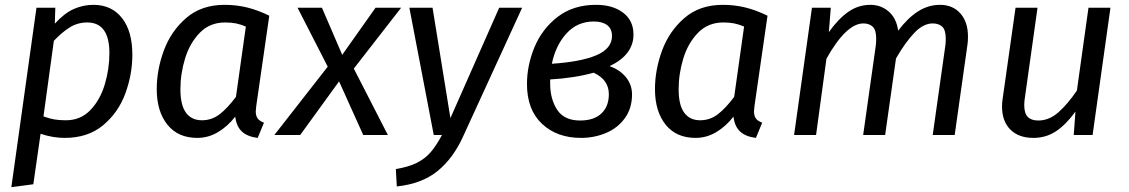

<svg xmlns="http://www.w3.org/2000/svg" viewBox="-20 -559 4675 795"><path d="M131 -527H209L207 -461Q246 -504 285 -521.5Q324 -539 367 -539Q442 -539 485 -484.5Q528 -430 528 -332Q528 -251 499 -172Q470 -93 407 -40.5Q344 12 248 12Q199 12 148 -5L118 204L27 216ZM433 -339Q433 -466 341 -466Q302 -466 269.5 -446Q237 -426 203 -390L160 -77Q185 -68 205 -64.5Q225 -61 253 -61Q314 -61 354.5 -103.5Q395 -146 414 -210Q433 -274 433 -339Z M1095 -494 1041 -120Q1039 -104 1039 -98Q1039 -80 1046.5 -69Q1054 -58 1073 -51L1047 12Q1005 7 982 -14Q959 -35 954 -76Q922 -35 882 -11.5Q842 12 797 12Q717 12 673 -43Q629 -98 629 -190Q629 -270 658.5 -350Q688 -430 751 -484.5Q814 -539 910 -539Q959 -539 1003.5 -528Q1048 -517 1095 -494ZM727 -189Q727 -124 750 -92.5Q773 -61 816 -61Q857 -61 889.5 -86Q922 -111 957 -158L998 -449Q977 -458 957.5 -462Q938 -466 912 -466Q849 -466 807.5 -423.5Q766 -381 746.5 -317.5Q727 -254 727 -189Z M1445 -275 1586 0H1484L1384 -222L1223 0H1116L1337 -283L1212 -527H1313L1397 -332L1535 -527H1641Z M1898 5Q1857 96 1792 149Q1727 202 1623 213L1619 141Q1673 132 1706.5 115Q1740 98 1763 71.5Q1786 45 1810 0H1776L1675 -527H1771L1845 -70L2047 -527H2142Z M2603 -416Q2603 -332 2504 -285Q2547 -270 2572 -239Q2597 -208 2597 -168Q2597 -111 2567.5 -70Q2538 -29 2489.5 -8.5Q2441 12 2386 12Q2286 12 2224 -46.5Q2162 -105 2162 -211Q2162 -289 2193.5 -364.5Q2225 -440 2289.5 -489.5Q2354 -539 2448 -539Q2517 -539 2560 -506.5Q2603 -474 2603 -416ZM2265 -295Q2386 -303 2450 -330.5Q2514 -358 2514 -410Q2514 -440 2494 -455Q2474 -470 2439 -470Q2371 -470 2326 -421Q2281 -372 2265 -295ZM2258 -230V-213Q2258 -149 2287 -104.5Q2316 -60 2382 -60Q2439 -60 2470 -89Q2501 -118 2501 -169Q2501 -229 2438 -258Q2360 -236 2258 -230Z M3158 -494 3104 -120Q3102 -104 3102 -98Q3102 -80 3109.5 -69Q3117 -58 3136 -51L3110 12Q3068 7 3045 -14Q3022 -35 3017 -76Q2985 -35 2945 -11.5Q2905 12 2860 12Q2780 12 2736 -43Q2692 -98 2692 -190Q2692 -270 2721.5 -350Q2751 -430 2814 -484.5Q2877 -539 2973 -539Q3022 -539 3066.5 -528Q3111 -517 3158 -494ZM2790 -189Q2790 -124 2813 -92.5Q2836 -61 2879 -61Q2920 -61 2952.5 -86Q2985 -111 3020 -158L3061 -449Q3040 -458 3020.5 -462Q3001 -466 2975 -466Q2912 -466 2870.5 -423.5Q2829 -381 2809.5 -317.5Q2790 -254 2790 -189Z M3988 -408Q3988 -386 3986 -375L3933 0H3842L3894 -368Q3896 -380 3896 -399Q3896 -435 3881.5 -448.5Q3867 -462 3842 -462Q3803 -462 3765.5 -422.5Q3728 -383 3690 -317L3645 0H3554L3606 -368Q3608 -380 3608 -399Q3608 -435 3593.5 -448.5Q3579 -462 3555 -462Q3484 -462 3402 -316L3359 0H3268L3342 -527H3420L3412 -426Q3451 -481 3492.5 -510Q3534 -539 3584 -539Q3628 -539 3660 -511Q3692 -483 3699 -432Q3739 -485 3781.5 -512Q3824 -539 3872 -539Q3925 -539 3956.5 -503.5Q3988 -468 3988 -408Z M4129 -118Q4129 -135 4132 -153L4185 -527H4276L4224 -157Q4221 -139 4221 -124Q4221 -90 4235.5 -75Q4250 -60 4279 -60Q4324 -60 4362.5 -94Q4401 -128 4439 -184L4487 -527H4578L4504 0H4426L4433 -97Q4394 -43 4352.5 -15.5Q4311 12 4259 12Q4198 12 4163.5 -22.5Q4129 -57 4129 -118Z"/></svg>

Font: Fira Sans
Style: Italic
Weight: 400
Italic angle: -8°
Designer: bBox Type GmbH & Carrois Corporate GbR & Edenspiekermann AG
Foundry: bBox Type GmbH & Carrois Corporate GbR & Edenspiekermann AG
Version: Version 4.301